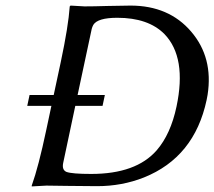

<svg xmlns="http://www.w3.org/2000/svg" viewBox="-20 -668 771 691"><path d="M207.5 -82Q202.1 -56.6 219.2 -49.3Q239.3 -42 308.1 -42Q469.7 -42 543.9 -127Q594.2 -185.1 615.2 -284.2Q652.8 -461.4 571.8 -545.4Q513.7 -604 402.3 -604Q331.5 -604 315.9 -578.6Q312 -571.3 310.1 -564L259.3 -326.2H357.4L349.1 -287.1H251ZM284.2 -645Q316.4 -645 366.7 -646.5Q418 -647.9 449.7 -647.9Q587.9 -647.9 668 -554.2Q748 -460.9 727.1 -326.7Q725.6 -316.9 723.6 -308.1Q679.7 -102.1 498 -29.3Q418.9 2 329.6 2Q273.4 2 219.7 1Q178.2 0 147 0L94.2 2.9V0Q118.7 -68.4 146.5 -200.2L165 -287.1H78.1L86.4 -326.2H173.3L198.7 -444.8Q226.1 -573.7 231 -645L233.9 -647.9Q235.8 -647.9 284.2 -645Z"/></svg>

Font: Linux Biolinum Slanted O
Style: Slanted
Weight: 400
Designer: Philipp H. Poll
Foundry: Philipp H. Poll
Version: Version 1.0.4